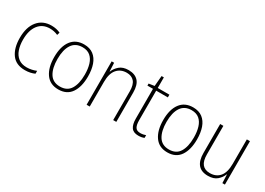

<svg xmlns="http://www.w3.org/2000/svg" viewBox="-8 -1337 2802 2027"><g transform="rotate(30 1393.5 -324.0)"><path d="M269 10Q160 10 107 -63.5Q54 -137 54 -260Q54 -391 115 -465Q176 -539 282 -539Q342 -539 390 -516L380 -483Q356 -494 331 -499Q306 -504 282 -504Q193 -504 143 -439.5Q93 -375 93 -261Q93 -192 111.5 -139Q130 -86 169.5 -55.5Q209 -25 271 -25Q302 -25 331.5 -31.5Q361 -38 387 -49V-14Q364 -3 334 3.5Q304 10 269 10Z M882 -265Q882 -139 831 -64.5Q780 10 676 10Q575 10 522.5 -64.5Q470 -139 470 -266Q470 -395 524 -467Q578 -539 679 -539Q749 -539 794 -504.5Q839 -470 860.5 -408.5Q882 -347 882 -265ZM510 -266Q510 -154 550.5 -89.5Q591 -25 676 -25Q763 -25 803 -89Q843 -153 843 -265Q843 -336 826.5 -390Q810 -444 774 -474.5Q738 -505 679 -505Q594 -505 552 -442Q510 -379 510 -266Z M1221 -539Q1298 -539 1339 -495Q1380 -451 1380 -356V0H1342V-351Q1342 -431 1309.5 -468Q1277 -505 1218 -505Q1144 -505 1100 -454Q1056 -403 1056 -300V0H1018V-529H1048L1053 -426H1056Q1072 -470 1112 -504.5Q1152 -539 1221 -539Z M1657 -24Q1676 -24 1693 -27.5Q1710 -31 1723 -36V-3Q1709 3 1692 6.5Q1675 10 1652 10Q1592 10 1566.5 -26.5Q1541 -63 1541 -133V-496H1473V-521L1541 -531L1552 -658H1580V-529H1722V-496H1580V-135Q1580 -80 1596.5 -52Q1613 -24 1657 -24Z M2211 -265Q2211 -139 2160 -64.5Q2109 10 2005 10Q1904 10 1851.5 -64.5Q1799 -139 1799 -266Q1799 -395 1853 -467Q1907 -539 2008 -539Q2078 -539 2123 -504.5Q2168 -470 2189.5 -408.5Q2211 -347 2211 -265ZM1839 -266Q1839 -154 1879.5 -89.5Q1920 -25 2005 -25Q2092 -25 2132 -89Q2172 -153 2172 -265Q2172 -336 2155.5 -390Q2139 -444 2103 -474.5Q2067 -505 2008 -505Q1923 -505 1881 -442Q1839 -379 1839 -266Z M2704 -529V0H2673L2669 -103H2666Q2650 -59 2610.5 -24.5Q2571 10 2500 10Q2341 10 2341 -176V-529H2380V-182Q2380 -101 2411.5 -63Q2443 -25 2504 -25Q2580 -25 2623 -76Q2666 -127 2666 -232V-529Z"/></g></svg>

Font: Noto Sans Hebrew SemiCondensed ExtraLight
Style: Regular
Weight: 200
Width: 4
Designer: Monotype Design Team
Foundry: Monotype Imaging Inc.
Version: Version 2.004; ttfautohint (v1.8.4.7-5d5b)